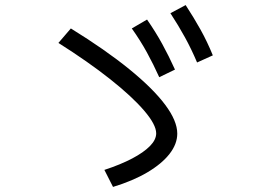

<svg xmlns="http://www.w3.org/2000/svg" viewBox="-20 -778 1040 756"><path d="M391 -109Q455 -130 500.5 -154Q546 -178 570.5 -203Q595 -228 595 -253Q595 -287 547.5 -342.5Q500 -398 413.5 -466.5Q327 -535 210 -609L259 -666Q395 -582 488.5 -506Q582 -430 630 -366Q678 -302 678 -252Q678 -211 647.5 -172Q617 -133 560.5 -99.5Q504 -66 425 -42ZM607 -474Q584 -525 558.5 -571.5Q533 -618 499 -666L559 -701Q593 -652 619 -604.5Q645 -557 669 -504ZM756 -532Q734 -584 708.5 -630.5Q683 -677 651 -726L711 -758Q743 -709 769.5 -661.5Q796 -614 818 -560Z"/></svg>

Font: M PLUS 1
Style: Regular
Weight: 400
Designer: Coji Morishita
Foundry: UNDERFOREST DESIGN
Version: Version 1.001